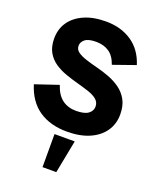

<svg xmlns="http://www.w3.org/2000/svg" viewBox="-173 -806 968 1179"><g transform="rotate(20 310.5 -217.0)"><path d="M316 14Q207 14 133 -36.5Q59 -87 27 -190L178 -241Q198 -180 235.5 -152.5Q273 -125 325 -125Q380 -125 405 -143.5Q430 -162 430 -190Q430 -218 409.5 -235.5Q389 -253 354.5 -264.5Q320 -276 279.5 -287Q239 -298 198.5 -312Q158 -326 123.5 -349Q89 -372 68.5 -408Q48 -444 48 -498Q48 -559 79.5 -605Q111 -651 170.5 -677.5Q230 -704 313 -704Q411 -704 481.5 -656.5Q552 -609 581 -517L436 -466Q418 -519 383 -542.5Q348 -566 299 -566Q247 -566 225.5 -548Q204 -530 204 -507Q204 -482 225 -467Q246 -452 280 -441Q314 -430 355.5 -419.5Q397 -409 438 -393.5Q479 -378 513 -353.5Q547 -329 568 -291Q589 -253 589 -196Q589 -134 556 -86.5Q523 -39 462 -12.5Q401 14 316 14ZM251 270V54H383L341 270Z"/></g></svg>

Font: Radio Canada Big
Style: Bold
Weight: 700
Designer: Étienne Aubert Bonn
Foundry: Coppers and Brasses
Version: Version 1.001